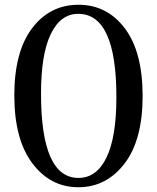

<svg xmlns="http://www.w3.org/2000/svg" viewBox="-20 -777 658 805"><path d="M308 -719Q234 -719 193 -634.5Q152 -550 152 -385Q152 -31 309 -31Q385 -31 426.5 -116.5Q468 -202 468 -370Q468 -719 308 -719ZM40 -376.5Q40 -560 114.5 -658.5Q189 -757 309 -757Q429 -757 503.5 -658Q578 -559 578 -374.5Q578 -190 502 -91Q426 8 308.5 8Q191 8 115.5 -92.5Q40 -193 40 -376.5Z"/></svg>

Font: Ledger
Style: Regular
Weight: 400
Designer: Denis Masharov
Foundry: Denis Masharov
Version: 1.001